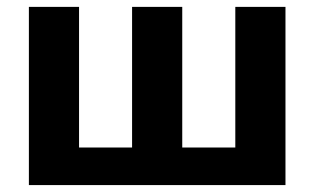

<svg xmlns="http://www.w3.org/2000/svg" viewBox="-20 -535 909 555"><path d="M63.5 0H805.2V-515.1H660.2V-108.6H506.8V-515.1H361.8V-108.6H208.5V-515.1H63.5Z"/></svg>

Font: Roboto Flex
Style: Regular
Weight: 400
Designer: Berlow after Robertson
Foundry: Google
Version: Version 3.200;gftools[0.9.32]